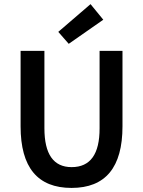

<svg xmlns="http://www.w3.org/2000/svg" viewBox="-20 -901 695 933"><path d="M314 -688 263.2 -746.1 419.9 -880.9 481.9 -805.2ZM575.2 -287.1Q575.2 12.2 327.6 12.2Q80.1 12.2 80.1 -287.1V-653.8H195.8V-277.8Q195.8 -88.9 328.1 -88.9Q464.4 -88.9 463.9 -277.8V-653.8H575.2Z"/></svg>

Font: SourceSansPro-Semibold
Style: Regular
Weight: 600
Designer: Paul D. Hunt
Foundry: Adobe Systems Incorporated
Version: Version 2.020;PS 2.0;hotconv 1.0.86;makeotf.lib2.5.63406